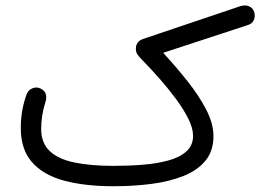

<svg xmlns="http://www.w3.org/2000/svg" viewBox="-20 -640 970 690"><path d="M54.7 -179.7Q54.7 -246.1 76.7 -303.7Q83.5 -317.9 97.9 -323.2Q112.3 -328.6 126 -321.8Q154.3 -307.6 143.1 -272.5Q127.9 -224.1 127.9 -177.2Q127.9 -125.5 159.4 -96.4Q190.9 -67.4 249 -55.7Q307.1 -43.9 387.7 -43.9Q442.9 -43.9 493.9 -48.1Q544.9 -52.2 585.7 -63.5Q626.5 -74.7 650.1 -96.2Q673.8 -117.7 673.8 -151.9Q673.8 -178.7 657.2 -212.4Q640.6 -246.1 613.3 -283.2Q585.9 -320.3 553.5 -357.2Q521 -394 489.3 -426.3Q479 -437 473.6 -444.8Q468.3 -452.6 468.3 -464.8Q468.3 -491.7 495.6 -500.5L843.3 -617.7Q861.8 -623.5 875.7 -617.2Q889.6 -610.8 894 -595.2Q897.9 -579.1 891.6 -566.7Q885.3 -554.2 870.1 -549.8L566.4 -450.2Q612.8 -399.9 654.1 -347.9Q695.3 -295.9 721.2 -245.8Q747.1 -195.8 747.1 -150.4Q747.1 -97.7 718.5 -62.7Q689.9 -27.8 639.9 -7.8Q589.8 12.2 525.1 20.8Q460.4 29.3 388.2 29.3Q285.6 29.3 210.9 9.3Q136.2 -10.7 95.5 -56.6Q54.7 -102.5 54.7 -179.7Z"/></svg>

Font: Mikhak-DS1-FD Regular
Style: Regular
Weight: 400
Designer: Amin Abedi
Version: Version 3.2